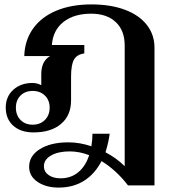

<svg xmlns="http://www.w3.org/2000/svg" viewBox="-20 -590 780 870"><path d="M680 -374V250H560Q506 180 440 140Q410 198 361 229Q312 260 246 260Q188 260 150 234Q112 208 112 166Q112 116 161 85.5Q210 55 290 55Q342 55 394 73Q399 43 399 16H477Q472 55 458 100Q509 127 545 163V-384Q545 -452 504.5 -490Q464 -528 393 -528Q315 -528 267.5 -490.5Q220 -453 215 -386H362V-348Q328 -343 315 -319.5Q302 -296 302 -242V-135Q302 -67 256.5 -28.5Q211 10 132 10Q74 10 40 -20.5Q6 -51 6 -103Q6 -152 40 -183Q74 -214 127 -214Q149 -214 167 -204V-254Q167 -313 207 -336H90Q92 -407 129.5 -460Q167 -513 235 -541.5Q303 -570 394 -570Q481 -570 545.5 -546Q610 -522 645 -477.5Q680 -433 680 -374ZM205 -102Q205 -136 183.5 -157Q162 -178 128 -178Q94 -178 73 -157Q52 -136 52 -102Q52 -68 73 -46.5Q94 -25 128 -25Q162 -25 183.5 -46.5Q205 -68 205 -102ZM384 113Q339 96 296 96Q244 96 211.5 114.5Q179 133 179 163Q179 188 200 203Q221 218 255 218Q301 218 334.5 190.5Q368 163 384 113Z"/></svg>

Font: Fahkwang SemiBold
Style: Regular
Weight: 600
Designer: Suppakit Chalermlarp | Katatrad Co.,Ltd.
Foundry: Cadson Demak Co.,Ltd.
Version: Version 1.000; ttfautohint (v1.6)